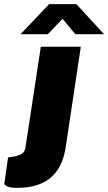

<svg xmlns="http://www.w3.org/2000/svg" viewBox="-88 -743 523 929"><path d="M-4.5 166Q-42.5 166 -55 157.5Q-67.5 149 -67.5 149L-49 19L-18.5 14Q10 8 21.5 -2.2Q33 -12.5 35 -28L109.5 -517H303L229.5 -28Q214.5 68 156.8 117Q99 166 -4.5 166ZM11.5 -577.5 149.5 -723H281.5L415.5 -577.5H276.5L214.5 -652L143.5 -577.5Z"/></svg>

Font: Public Sans Thin Black
Style: Italic
Weight: 900
Italic angle: -8°
Version: Version 2.001